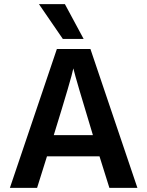

<svg xmlns="http://www.w3.org/2000/svg" viewBox="-20 -912 714 932"><path d="M386 -723H285L169 -892H295ZM160 0H28L256 -674H419L647 0H511L463 -153H208ZM336 -580Q328 -537 241 -256H431Q348 -529 336 -580Z"/></svg>

Font: Hind Guntur SemiBold
Style: Regular
Weight: 600
Designer: Manushi Parikh, Hitesh Malaviya
Foundry: Indian Type Foundry
Version: Version 1.000;PS 1.0;hotconv 1.0.86;makeotf.lib2.5.63406; tt